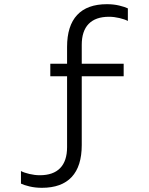

<svg xmlns="http://www.w3.org/2000/svg" viewBox="-20 -776 710 916"><path d="M490 -756Q522 -756 549 -749.5Q576 -743 590 -736V-676Q575 -684 549.5 -690Q524 -696 500 -696Q436 -696 403 -662Q370 -628 370 -562V-472H570V-412H370V-84Q370 17 322 68.5Q274 120 180 120Q148 120 121 113.5Q94 107 80 100V40Q95 48 120.5 54Q146 60 170 60Q234 60 267 26Q300 -8 300 -74V-412H220V-472H300V-552Q300 -653 348 -704.5Q396 -756 490 -756Z"/></svg>

Font: Madhuban Light
Style: Regular
Weight: 300
Designer: jaikishan Patel
Foundry: MagicType
Version: Version 1.000